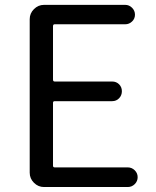

<svg xmlns="http://www.w3.org/2000/svg" viewBox="-20 -753 628 773"><path d="M157.2 0Q133.8 0 116.7 -17.1Q99.6 -34.2 99.6 -57.6V-675.8Q99.6 -699.2 116.7 -716.3Q133.8 -733.4 157.2 -733.4H484.4Q500 -733.4 511.7 -721.7Q523.4 -710 523.4 -693.8Q523.4 -677.7 511.7 -666.5Q500 -655.3 484.4 -655.3H200.2Q193.4 -655.3 193.4 -647.5V-432.6Q193.4 -424.8 200.2 -424.8H431.6Q448.2 -424.8 459.5 -413.6Q470.7 -402.3 470.7 -385.7Q470.7 -369.1 459.5 -357.4Q448.2 -345.7 431.6 -345.7H200.2Q193.4 -345.7 193.4 -338.9V-85.9Q193.4 -79.1 200.2 -79.1H494.1Q510.7 -79.1 522.5 -67.4Q534.2 -55.7 534.2 -39.6Q534.2 -23.4 522.5 -11.7Q510.7 0 494.1 0Z"/></svg>

Font: Gen Jyuu Gothic P Regular
Style: Regular
Weight: 400
Designer: [Source Han Sans]
Ryoko NISHIZUKA  (kana & ideographs); Paul D. Hunt (Latin, Greek & Cyrillic); Wenlong ZHANG  (bopomofo
Version: Version 1.002.20150607